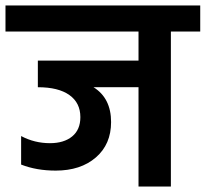

<svg xmlns="http://www.w3.org/2000/svg" viewBox="-47 -680 750 700"><path d="M-27 -660H683V-565H576V0H458V-362H294Q358 -322 358 -235Q358 -154 302.5 -106Q247 -58 156 -58Q86 -58 30 -80V-184Q79 -158 135 -158Q186 -158 216 -182.5Q246 -207 246 -253Q246 -305 206 -333.5Q166 -362 91 -362V-459H458V-565H-27Z"/></svg>

Font: Hind Semibold
Style: Regular
Weight: 600
Designer: Manushi Parikh, Satya Rajpurohit
Foundry: Indian Type Foundry
Version: Version 1.201;PS 1.0;hotconv 1.0.78;makeotf.lib2.5.61930; tt